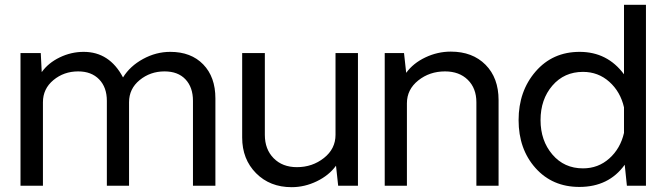

<svg xmlns="http://www.w3.org/2000/svg" viewBox="-20 -770 2752 796"><path d="M686 -555Q772 -555 822.5 -503Q873 -451 873 -362V0H780V-352Q780 -408 749 -441Q718 -474 662 -474Q603 -474 559 -438Q515 -402 515 -346V0H423V-352Q423 -408 391 -441Q359 -474 304 -474Q245 -474 201.5 -438Q158 -402 158 -346V0H65V-550H149L153 -471Q180 -509 227.5 -532Q275 -555 327 -555Q434 -555 490 -449Q519 -496 573 -525.5Q627 -555 686 -555Z M1464 -550V0H1382L1373 -83Q1344 -43 1293.5 -18.5Q1243 6 1189 6Q1099 6 1041.5 -52Q984 -110 984 -200V-550H1078V-211Q1078 -151 1114.5 -114Q1151 -77 1211 -77Q1275 -77 1323 -115Q1371 -153 1371 -211V-550Z M1849 -556Q1939 -556 1993 -501.5Q2047 -447 2047 -355V0H1955V-346Q1955 -404 1919.5 -439Q1884 -474 1825 -474Q1761 -474 1714 -436.5Q1667 -399 1667 -342V0H1575V-550H1655L1664 -468Q1693 -508 1743.5 -532Q1794 -556 1849 -556Z M2658 -750V0H2579L2570 -87Q2504 5 2382 5Q2270 5 2200 -73.5Q2130 -152 2130 -272Q2130 -392 2200.5 -473.5Q2271 -555 2383 -555Q2498 -555 2567 -462V-750ZM2397 -72Q2460 -72 2506 -113Q2552 -154 2567 -219V-325Q2552 -390 2506 -431Q2460 -472 2397 -472Q2319 -472 2270 -415Q2221 -358 2221 -272Q2221 -187 2270 -129.5Q2319 -72 2397 -72Z"/></svg>

Font: Oakes Grotesk
Style: Regular
Weight: 400
Designer: Samuel Oakes
Foundry: Samuel Oakes
Version: Version 1.000;PS 001.000;hotconv 1.0.88;makeotf.lib2.5.64775